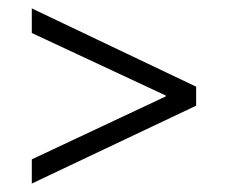

<svg xmlns="http://www.w3.org/2000/svg" viewBox="-20 -433 540 454"><path d="M443.8 -183.1 55.2 1V-56.2L372.1 -205.1V-207L55.2 -355V-413.1L443.8 -228Z"/></svg>

Font: Junicode
Style: Regular
Weight: 400
Designer: Peter S. Baker
Foundry: Briery Creek Software
Version: Version 0.7.2